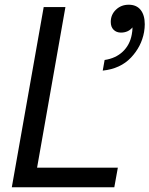

<svg xmlns="http://www.w3.org/2000/svg" viewBox="-20 -793 633 813"><path d="M464 0H30L165 -763H257L137 -83H479ZM423 -539Q470 -546 500 -574.5Q530 -603 538 -647Q541 -662 541 -677Q523 -655 492 -655Q473 -655 461 -667Q449 -679 449 -700Q449 -731 471 -752Q493 -773 525 -773Q558 -773 575.5 -751Q593 -729 593 -690Q593 -675 590 -657Q579 -596 534.5 -549Q490 -502 415 -494Z"/></svg>

Font: Open Sauce One
Style: Italic
Weight: 400
Italic angle: -10°
Designer: Alfredo Marco Pradil
Foundry: Creative Sauce Fz LLC
Version: Version 1.477